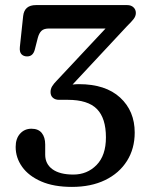

<svg xmlns="http://www.w3.org/2000/svg" viewBox="-20 -720 580 754"><path d="M509 -199.5Q509 -136 478.5 -87.8Q448 -39.5 392.8 -12.8Q337.5 14 262.5 14Q191 14 141.8 -7.5Q92.5 -29 67 -64.8Q41.5 -100.5 41.5 -143Q41.5 -176 59 -195.2Q76.5 -214.5 103.5 -214.5Q130.5 -214.5 144 -197.8Q157.5 -181 157.5 -152.5V-112.5Q157.5 -76 186.2 -55.2Q215 -34.5 268 -34.5Q322.5 -34.5 359.2 -72Q396 -109.5 396 -180.5Q396 -256 360.5 -292Q325 -328 246 -328H211.5Q197 -328 187.8 -336Q178.5 -344 178.5 -358.5Q178.5 -371 185 -381.5Q191.5 -392 203 -403.5L394.5 -608H172Q152.5 -608 143 -599Q133.5 -590 128.5 -571.5L117 -526.5Q110 -498 86 -498.5Q72.5 -498.5 64.2 -507.2Q56 -516 58 -535.5L71 -657.5Q76 -700 121 -700H479.5Q495 -700 504.2 -691.2Q513.5 -682.5 513.5 -669Q513.5 -656.5 504.5 -645Q495.5 -633.5 479 -617.5L265 -388Q278 -389.5 290 -389.5Q394.5 -389.5 451.8 -336.8Q509 -284 509 -199.5Z"/></svg>

Font: Fraunces 9pt SuperSoft
Style: Regular
Weight: 400
Version: Version 1.000;[b76b70a41]